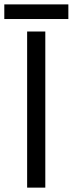

<svg xmlns="http://www.w3.org/2000/svg" viewBox="-26 -858 333 878"><path d="M98.1 0V-713.9H181.2V0ZM-6.3 -837.9H286.6V-771H-6.3Z"/></svg>

Font: OpenSans
Style: Regular
Weight: 400
Foundry: Ascender Corporation
Version: Version 1.10